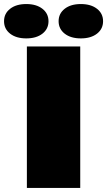

<svg xmlns="http://www.w3.org/2000/svg" viewBox="-88 -930 530 950"><path d="M45 0V-700H309V0ZM42 -740Q-8 -740 -38 -763.5Q-68 -787 -68 -825Q-68 -863 -38 -886.5Q-8 -910 42 -910Q92 -910 122 -886.5Q152 -863 152 -825Q152 -787 122 -763.5Q92 -740 42 -740ZM312 -740Q262 -740 232 -763.5Q202 -787 202 -825Q202 -863 232 -886.5Q262 -910 312 -910Q362 -910 392 -886.5Q422 -863 422 -825Q422 -787 392 -763.5Q362 -740 312 -740Z"/></svg>

Font: Golos Text Black
Style: Regular
Weight: 900
Designer: A.Korolkova, Vitaly Kuzmin
Foundry: ParaType Ltd
Version: Version 2.004